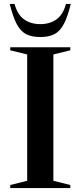

<svg xmlns="http://www.w3.org/2000/svg" viewBox="-20 -955 409 975"><path d="M337 -15.5V0H32V-15.5L118 -37V-678.5L32 -699.5V-715H337V-699.5L251 -678.5V-37ZM184.5 -832.5Q233.5 -832.5 267 -856.8Q300.5 -881 315 -935H339.5Q323.5 -869.5 304 -832.8Q284.5 -796 256.2 -781.5Q228 -767 184.5 -767Q141 -767 112.8 -781.5Q84.5 -796 65 -832.8Q45.5 -869.5 29.5 -935H54Q68.5 -881 102 -856.8Q135.5 -832.5 184.5 -832.5Z"/></svg>

Font: Newsreader 72pt Medium
Style: Regular
Weight: 500
Designer: Hugues Gentile
Foundry: Production Type
Version: Version 1.003; ttfautohint (v1.8.3)